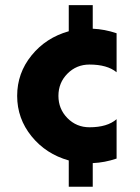

<svg xmlns="http://www.w3.org/2000/svg" viewBox="-20 -721 540 743"><path d="M326.2 -471.2Q275.9 -471.2 241 -436Q206.1 -400.9 206.1 -350.1Q206.1 -299.3 241 -263.9Q275.9 -228.5 326.2 -228.5Q395.5 -228.5 431.2 -259.8V-107.4Q385.3 -91.8 338.9 -89.8V1.5H246.1V-100.1Q157.7 -125 102.1 -193.6Q46.4 -262.2 46.4 -350.1Q46.4 -438 102.1 -506.6Q157.7 -575.2 246.1 -600.1V-701.2H338.9V-609.9Q385.3 -607.9 431.2 -592.3V-441.4Q395 -471.2 326.2 -471.2Z"/></svg>

Font: Now Alt
Style: Bold
Weight: 700
Designer: Alfredo Marco Pradil
Foundry: Alfredo Marco Pradil
Version: Version 1.002;PS 001.002;hotconv 1.0.88;makeotf.lib2.5.64775